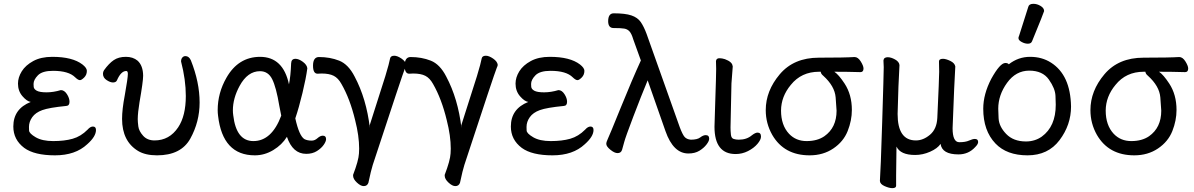

<svg xmlns="http://www.w3.org/2000/svg" viewBox="-20 -790 6257 1006"><path d="M268.1 23.9Q160.2 23.9 106.9 -15.1Q49.8 -58.1 49.8 -127Q49.8 -219.7 141.1 -255.9Q121.1 -258.8 97.7 -285.9Q74.2 -313 74.2 -352.1Q74.2 -384.3 94 -416.3Q113.8 -448.2 154.3 -470.2Q194.8 -492.2 253.9 -492.2Q359.9 -492.2 412.1 -452.1Q435.1 -434.1 435.1 -418.9Q435.1 -397.9 421.1 -384Q407.2 -370.1 398.9 -370.1Q389.2 -370.1 374 -384.8Q339.8 -418.9 257.8 -418.9Q201.7 -418.9 178.7 -395.5Q155.8 -372.1 155.8 -350.1Q155.8 -348.1 156.5 -335.7Q157.2 -323.2 172.6 -314.7Q188 -306.2 223.9 -306.2Q259.8 -306.2 298.8 -317.9Q316.9 -317.9 330.6 -296.9Q344.2 -275.9 344.2 -256.8Q344.2 -235.8 327.1 -234.9Q237.3 -226.1 201.7 -213.1Q166 -200.2 148.9 -176Q131.8 -151.9 131.8 -125Q131.8 -122.1 132.3 -106.4Q132.8 -90.8 167 -70.8Q201.2 -50.8 258.8 -50.8Q317.9 -50.8 360.8 -63Q403.8 -75.2 439 -110.8Q453.1 -127 466.8 -127Q482.9 -127 482.9 -108.9Q482.9 -74.7 437 -34.2Q375 23.9 268.1 23.9Z M802.7 23.9Q741.7 23.9 703.6 1Q619.6 -49.8 619.6 -167Q619.6 -216.8 633.8 -291Q649.9 -380.9 649.9 -402.8Q649.9 -418 641.6 -418Q613.8 -418 592.8 -369.1Q587.9 -357.9 571.8 -357.9Q557.6 -357.9 538.6 -370.4Q519.5 -382.8 519.5 -403.8Q519.5 -413.6 524.9 -421.9Q550.8 -458 576.2 -475.1Q601.6 -492.2 639.6 -492.2Q676.8 -492.2 700.7 -472.2Q729.5 -446.3 730 -393.1Q730 -363.3 710.9 -253.9Q702.1 -200.7 701.7 -166Q701.7 -151.9 704.8 -127.4Q708 -103 730 -78.6Q752 -54.2 789.6 -54.2Q867.7 -54.2 913.6 -123Q953.6 -183.1 953.6 -287.1Q953.6 -372.1 928.7 -467.8Q928.7 -481 935.3 -488.5Q941.9 -496.1 951.7 -496.1Q969.7 -496.1 980 -474.1Q1025.9 -358.9 1025.9 -252.9Q1025.9 -151.9 977.3 -64Q928.7 23.9 802.7 23.9Z M1307.6 -50.8Q1403.8 -50.8 1453.6 -184.1L1443.4 -235.8Q1427.2 -333 1406.2 -375Q1385.3 -417 1342.3 -417Q1277.3 -417 1235.4 -339.8Q1200.2 -274.9 1200.2 -211.9Q1200.2 -198.7 1202.1 -186Q1217.8 -50.8 1307.6 -50.8ZM1315.4 23.9Q1146.5 23.9 1122.6 -183.1Q1120.6 -198.2 1120.6 -212.9Q1120.6 -302.7 1166.5 -382.8Q1228.5 -491.7 1342.3 -492.2Q1463.4 -492.2 1494.1 -348.1Q1502.9 -391.1 1505.4 -458Q1506.3 -481.9 1528.3 -481.9Q1545.4 -481.9 1566.9 -466.1Q1588.4 -450.2 1590.3 -432.1Q1583.5 -380.4 1564.9 -303.2Q1546.4 -226.1 1527.3 -169.9Q1547.4 -78.1 1575.2 -61Q1590.3 -53.2 1613.3 -53.2Q1629.4 -53.2 1643.8 -66.2Q1658.2 -79.1 1671.4 -79.1Q1688.5 -79.1 1688.5 -61Q1688.5 -48.8 1676 -31Q1663.6 -13.2 1640.4 1.5Q1617.2 16.1 1584.5 16.1Q1513.7 16.1 1483.4 -73.2Q1457.5 -31.2 1411.9 -3.7Q1366.2 23.9 1315.4 23.9Z M1885.7 185.1Q1869.6 185.1 1849.9 166.5Q1830.1 147.9 1830.1 130.9V126Q1858.9 50.8 1860.8 14.2L1861.8 -11.2Q1861.8 -78.1 1840.8 -160.2Q1814 -272 1769 -350.1Q1752 -380.9 1728.5 -392.8Q1705.1 -404.8 1665 -404.8Q1651.9 -404.8 1644 -403.8Q1620.1 -403.8 1620.1 -445.8Q1620.1 -490.7 1650.9 -491.2Q1709 -491.2 1757.1 -472.2Q1805.2 -453.1 1837.9 -389.2Q1899.9 -272.9 1918 -119.1L1917 -133.8L1999 -391.1Q2020 -460.9 2023.9 -483.9Q2026.9 -498 2045.9 -498Q2062 -498 2084 -482.9Q2106 -467.8 2107.9 -450.2Q2107.9 -445.3 2103 -435.1Q2090.8 -406.2 1933.1 74.2Q1924.3 101.1 1910.2 168Q1903.8 185.1 1885.7 185.1Z M2365.7 185.1Q2349.6 185.1 2329.8 166.5Q2310.1 147.9 2310.1 130.9V126Q2338.9 50.8 2340.8 14.2L2341.8 -11.2Q2341.8 -78.1 2320.8 -160.2Q2293.9 -272 2249 -350.1Q2231.9 -380.9 2208.5 -392.8Q2185.1 -404.8 2145 -404.8Q2131.8 -404.8 2124 -403.8Q2100.1 -403.8 2100.1 -445.8Q2100.1 -490.7 2130.9 -491.2Q2189 -491.2 2237.1 -472.2Q2285.2 -453.1 2317.9 -389.2Q2379.9 -272.9 2397.9 -119.1L2397 -133.8L2479 -391.1Q2500 -460.9 2503.9 -483.9Q2506.8 -498 2525.9 -498Q2542 -498 2564 -482.9Q2585.9 -467.8 2587.9 -450.2Q2587.9 -445.3 2583 -435.1Q2570.8 -406.2 2413.1 74.2Q2404.3 101.1 2390.1 168Q2383.8 185.1 2365.7 185.1Z M2875 23.9Q2767.1 23.9 2713.9 -15.1Q2656.7 -58.1 2656.7 -127Q2656.7 -219.7 2748 -255.9Q2728 -258.8 2704.6 -285.9Q2681.2 -313 2681.2 -352.1Q2681.2 -384.3 2700.9 -416.3Q2720.7 -448.2 2761.2 -470.2Q2801.8 -492.2 2860.8 -492.2Q2966.8 -492.2 3019 -452.1Q3042 -434.1 3042 -418.9Q3042 -397.9 3028.1 -384Q3014.2 -370.1 3005.9 -370.1Q2996.1 -370.1 2981 -384.8Q2946.8 -418.9 2864.7 -418.9Q2808.6 -418.9 2785.6 -395.5Q2762.7 -372.1 2762.7 -350.1Q2762.7 -348.1 2763.4 -335.7Q2764.2 -323.2 2779.5 -314.7Q2794.9 -306.2 2830.8 -306.2Q2866.7 -306.2 2905.8 -317.9Q2923.8 -317.9 2937.5 -296.9Q2951.2 -275.9 2951.2 -256.8Q2951.2 -235.8 2934.1 -234.9Q2844.2 -226.1 2808.6 -213.1Q2772.9 -200.2 2755.9 -176Q2738.8 -151.9 2738.8 -125Q2738.8 -122.1 2739.3 -106.4Q2739.7 -90.8 2773.9 -70.8Q2808.1 -50.8 2865.7 -50.8Q2924.8 -50.8 2967.8 -63Q3010.7 -75.2 3045.9 -110.8Q3060.1 -127 3073.7 -127Q3089.8 -127 3089.8 -108.9Q3089.8 -74.7 3043.9 -34.2Q2981.9 23.9 2875 23.9Z M3586.9 14.2Q3507.8 14.2 3466.8 -103L3373.5 -369.1Q3339.4 -287.1 3298.1 -178.5Q3256.8 -69.8 3250.7 -45.9Q3244.6 -22 3239.3 -4.9Q3233.9 12.2 3215.8 12.2Q3199.7 12.2 3178.2 -5.4Q3156.7 -22.9 3156.7 -36.1Q3156.7 -45.9 3164.8 -62.5Q3172.9 -79.1 3232.7 -226.6Q3292.5 -374 3337.9 -473.1L3297.9 -584Q3289.1 -613.8 3278.3 -625.5Q3267.6 -637.2 3251.2 -640.1Q3234.9 -643.1 3194.8 -643.1Q3167 -643.1 3166.5 -678.2Q3166.5 -720.2 3195.8 -720.2Q3255.9 -720.2 3288.3 -709.2Q3320.8 -698.2 3337.2 -674.6Q3353.5 -650.9 3367.7 -612.8L3541.5 -124Q3555.7 -85.9 3566.7 -73Q3577.6 -60.1 3599.6 -58.1Q3633.8 -58.1 3649.2 -70.1Q3664.6 -82 3677.7 -82Q3695.8 -82 3695.8 -63Q3695.8 -50.8 3681.6 -32.5Q3667.5 -14.2 3644.3 0Q3621.1 14.2 3586.9 14.2Z M3834.5 17.1Q3723.6 17.1 3723.6 -126L3727.5 -253.9Q3732.4 -397 3732.4 -429.2L3731.4 -470.2Q3733.4 -485.4 3750.5 -484.9Q3762.7 -484.9 3778.3 -480Q3816.4 -465.8 3818.4 -444.8L3819.3 -441.9L3812.5 -353L3807.6 -122.1Q3807.6 -104 3809.6 -85Q3811.5 -65.9 3824 -62Q3836.4 -58.1 3850.6 -58.1Q3892.6 -58.1 3919.4 -81.1Q3937.5 -95.2 3949.2 -95.2Q3967.3 -95.2 3967.3 -74.2Q3967.3 -58.1 3948.7 -36.1Q3930.2 -14.2 3899.4 1.5Q3868.7 17.1 3834.5 17.1Z M4299.3 -76.2Q4363.3 -121.1 4363.3 -210Q4363.3 -221.2 4358.4 -280Q4353.5 -338.9 4293.5 -393.1Q4281.2 -402.8 4280.3 -414.1H4271.5Q4178.7 -414.1 4123.5 -345.2Q4072.8 -284.2 4072.3 -210.9Q4072.3 -133.8 4114.3 -88.9Q4150.4 -50.8 4206.3 -50.8Q4262.2 -50.8 4299.3 -76.2ZM4222.2 23.9Q4088.4 23.9 4026.4 -83Q3992.2 -143.1 3992.2 -212.9Q3992.2 -314 4065.7 -400.9Q4139.2 -487.8 4270.5 -487.8Q4406.7 -487.8 4457.5 -491.2Q4475.6 -491.2 4490 -468Q4504.4 -444.8 4504.4 -431.2Q4504.4 -412.1 4488.3 -412.1Q4421.4 -414.1 4351.6 -414.1Q4374.5 -398.9 4405.3 -352.1Q4443.4 -293.9 4443.4 -213.9Q4443.4 -158.7 4421.4 -103.3Q4399.4 -47.9 4346.2 -12Q4293 23.9 4222.2 23.9Z M4655.3 195.8Q4639.2 195.8 4615.2 185.3Q4591.3 174.8 4590.3 158.2Q4594.2 108.4 4602.3 -149.9Q4610.4 -408.2 4610.4 -438L4608.9 -473.1Q4610.8 -490.2 4631.3 -490.2Q4648.4 -490.2 4669.7 -478.5Q4690.9 -466.8 4692.9 -449.2Q4692.9 -433.1 4690.9 -407.2Q4688 -373 4683.1 -192.9Q4683.1 -53.7 4779.3 -54.2Q4817.4 -54.2 4852.8 -84Q4888.2 -113.8 4891.1 -171.9Q4900.9 -383.8 4900.9 -414.1L4899.9 -467.8Q4899.9 -481.9 4920.9 -481.9Q4936 -481.9 4959 -470.9Q4981.9 -460 4985.4 -441.9Q4980.5 -366.7 4971.2 -118.2Q4971.2 -44.9 5006.3 -44.9Q5038.6 -44.9 5057.4 -53.5Q5076.2 -62 5087.9 -62Q5105 -62 5105 -45.9Q5105 -34.7 5090.3 -20Q5055.2 19 5002 19Q4916 19 4908.2 -36.1Q4892.1 -12.2 4853.5 4.9Q4814.9 22 4774.9 22Q4697.8 22 4677.2 -22L4675.3 129.9V183.1Q4675.3 195.8 4655.3 195.8Z M5355.5 -48.8Q5402.3 -48.8 5438.5 -74.2Q5511.7 -127.4 5511.7 -241.2Q5511.7 -249 5510.3 -287.6Q5508.8 -326.2 5475.8 -373Q5442.9 -419.9 5372.8 -419.9Q5302.7 -419.9 5256.6 -356Q5210.4 -292 5210.4 -220.2Q5210.4 -214.4 5212.2 -171.1Q5213.9 -127.9 5251.7 -88.4Q5289.6 -48.8 5355.5 -48.8ZM5363.8 23.9Q5254.9 23.9 5195.8 -38.1Q5131.8 -105 5131.8 -220.2Q5131.8 -296.4 5173.8 -377Q5219.7 -460 5247.6 -460Q5260.7 -460 5265.6 -453.1Q5315.4 -492.2 5377.4 -492.2Q5439.5 -492.2 5486.8 -461.9Q5588.9 -397 5591.8 -231.9Q5591.8 -135.7 5531.7 -55.9Q5471.7 23.9 5363.8 23.9ZM5365.7 -561Q5349.6 -561 5333 -570.1Q5316.4 -579.1 5316.4 -589.8Q5316.4 -597.7 5318.8 -600.1L5367.7 -753.9Q5371.6 -770 5394.5 -770Q5413.6 -770 5432.1 -759Q5450.7 -748 5450.7 -731.9Q5450.7 -728 5387.7 -574.2Q5382.8 -561 5365.7 -561Z M6000.5 -76.2Q6064.5 -121.1 6064.5 -210Q6064.5 -221.2 6059.6 -280Q6054.7 -338.9 5994.6 -393.1Q5982.4 -402.8 5981.4 -414.1H5972.7Q5879.9 -414.1 5824.7 -345.2Q5773.9 -284.2 5773.4 -210.9Q5773.4 -133.8 5815.4 -88.9Q5851.6 -50.8 5907.5 -50.8Q5963.4 -50.8 6000.5 -76.2ZM5923.3 23.9Q5789.6 23.9 5727.5 -83Q5693.4 -143.1 5693.4 -212.9Q5693.4 -314 5766.8 -400.9Q5840.3 -487.8 5971.7 -487.8Q6107.9 -487.8 6158.7 -491.2Q6176.8 -491.2 6191.2 -468Q6205.6 -444.8 6205.6 -431.2Q6205.6 -412.1 6189.5 -412.1Q6122.6 -414.1 6052.7 -414.1Q6075.7 -398.9 6106.4 -352.1Q6144.5 -293.9 6144.5 -213.9Q6144.5 -158.7 6122.6 -103.3Q6100.6 -47.9 6047.4 -12Q5994.1 23.9 5923.3 23.9Z"/></svg>

Font: LXGW WenKai Screen R
Style: Regular
Weight: 400
Designer: Fontworks Inc.
Version: Version 1.235;May 31, 2022